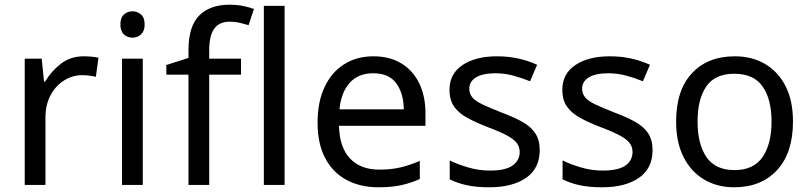

<svg xmlns="http://www.w3.org/2000/svg" viewBox="-20 -785 3440 815"><path d="M335 -546Q350 -546 367.5 -544.5Q385 -543 398 -540L387 -459Q374 -462 358.5 -464Q343 -466 329 -466Q288 -466 252 -443.5Q216 -421 194.5 -380.5Q173 -340 173 -286V0H85V-536H157L167 -438H171Q197 -482 238 -514Q279 -546 335 -546Z M543 -737Q563 -737 578.5 -723.5Q594 -710 594 -681Q594 -653 578.5 -639Q563 -625 543 -625Q521 -625 506 -639Q491 -653 491 -681Q491 -710 506 -723.5Q521 -737 543 -737ZM586 -536V0H498V-536Z M1003 -468H868V0H780V-468H686V-509L780 -539V-570Q780 -674 826 -719.5Q872 -765 954 -765Q986 -765 1012.5 -759.5Q1039 -754 1058 -747L1035 -678Q1019 -683 998 -688Q977 -693 955 -693Q911 -693 889.5 -663.5Q868 -634 868 -571V-536H1003Z M1188 0H1100V-760H1188Z M1565 -546Q1634 -546 1683.5 -516Q1733 -486 1759.5 -431.5Q1786 -377 1786 -304V-251H1419Q1421 -160 1465.5 -112.5Q1510 -65 1590 -65Q1641 -65 1680.5 -74.5Q1720 -84 1762 -102V-25Q1721 -7 1681 1.5Q1641 10 1586 10Q1510 10 1451.5 -21Q1393 -52 1360.5 -113.5Q1328 -175 1328 -264Q1328 -352 1357.5 -415Q1387 -478 1440.5 -512Q1494 -546 1565 -546ZM1564 -474Q1501 -474 1464.5 -433.5Q1428 -393 1421 -321H1694Q1693 -389 1662 -431.5Q1631 -474 1564 -474Z M2271 -148Q2271 -70 2213 -30Q2155 10 2057 10Q2001 10 1960.5 1Q1920 -8 1889 -24V-104Q1921 -88 1966.5 -74.5Q2012 -61 2059 -61Q2126 -61 2156 -82.5Q2186 -104 2186 -140Q2186 -160 2175 -176Q2164 -192 2135.5 -208Q2107 -224 2054 -244Q2002 -264 1965 -284Q1928 -304 1908 -332Q1888 -360 1888 -404Q1888 -472 1943.5 -509Q1999 -546 2089 -546Q2138 -546 2180.5 -536.5Q2223 -527 2260 -510L2230 -440Q2196 -454 2159 -464Q2122 -474 2083 -474Q2029 -474 2000.5 -456.5Q1972 -439 1972 -409Q1972 -387 1985 -371.5Q1998 -356 2028.5 -341.5Q2059 -327 2110 -307Q2161 -288 2197 -268Q2233 -248 2252 -219.5Q2271 -191 2271 -148Z M2750 -148Q2750 -70 2692 -30Q2634 10 2536 10Q2480 10 2439.5 1Q2399 -8 2368 -24V-104Q2400 -88 2445.5 -74.5Q2491 -61 2538 -61Q2605 -61 2635 -82.5Q2665 -104 2665 -140Q2665 -160 2654 -176Q2643 -192 2614.5 -208Q2586 -224 2533 -244Q2481 -264 2444 -284Q2407 -304 2387 -332Q2367 -360 2367 -404Q2367 -472 2422.5 -509Q2478 -546 2568 -546Q2617 -546 2659.5 -536.5Q2702 -527 2739 -510L2709 -440Q2675 -454 2638 -464Q2601 -474 2562 -474Q2508 -474 2479.5 -456.5Q2451 -439 2451 -409Q2451 -387 2464 -371.5Q2477 -356 2507.5 -341.5Q2538 -327 2589 -307Q2640 -288 2676 -268Q2712 -248 2731 -219.5Q2750 -191 2750 -148Z M3346 -269Q3346 -136 3278.5 -63Q3211 10 3096 10Q3025 10 2969.5 -22.5Q2914 -55 2882 -117.5Q2850 -180 2850 -269Q2850 -402 2917 -474Q2984 -546 3099 -546Q3172 -546 3227.5 -513.5Q3283 -481 3314.5 -419.5Q3346 -358 3346 -269ZM2941 -269Q2941 -174 2978.5 -118.5Q3016 -63 3098 -63Q3179 -63 3217 -118.5Q3255 -174 3255 -269Q3255 -364 3217 -418Q3179 -472 3097 -472Q3015 -472 2978 -418Q2941 -364 2941 -269Z"/></svg>

Font: Noto Sans Khudawadi
Style: Regular
Weight: 400
Designer: Monotype Design Team
Foundry: Monotype Imaging Inc.
Version: Version 2.003; ttfautohint (v1.8.4.7-5d5b)